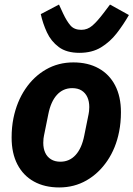

<svg xmlns="http://www.w3.org/2000/svg" viewBox="-20 -811 586 843"><path d="M240 12Q176 12 129 -14Q82 -40 56.5 -89Q31 -138 31 -207Q31 -230 33 -251Q35 -272 39 -292Q54 -365 91 -420Q128 -475 182 -506Q236 -537 302 -537Q366 -537 413 -511Q460 -485 485.5 -436Q511 -387 511 -318Q511 -296 509 -274.5Q507 -253 503 -233Q489 -161 451.5 -105.5Q414 -50 360 -19Q306 12 240 12ZM245 -101Q285 -101 312 -130.5Q339 -160 350 -216L369 -310Q370 -315 371 -323Q372 -331 372 -341Q372 -366 363.5 -384.5Q355 -403 338.5 -413.5Q322 -424 297 -424Q257 -424 230 -394.5Q203 -365 192 -309L173 -215Q172 -211 171 -202.5Q170 -194 170 -184Q170 -159 178.5 -140.5Q187 -122 204 -111.5Q221 -101 245 -101ZM329 -579Q272 -579 238 -604.5Q204 -630 186 -669Q168 -708 159 -749L239 -791L257 -752Q273 -718 289.5 -699Q306 -680 337 -680Q364 -680 385.5 -698.5Q407 -717 435 -754L463 -791L546 -745Q522 -703 492.5 -665Q463 -627 423.5 -603Q384 -579 329 -579Z"/></svg>

Font: IBM Plex Sans
Style: Italic
Weight: 400
Italic angle: -11.31°
Designer: Mike Abbink, Paul van der Laan, Pieter van Rosmalen
Foundry: Bold Monday
Version: Version 3.201